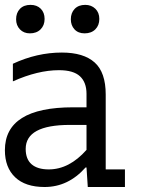

<svg xmlns="http://www.w3.org/2000/svg" viewBox="-26 -749 585 769"><path d="M25.6 -493.6Q121.8 -538.5 221.8 -538.5Q309 -538.5 353.2 -498.7Q397.4 -459 397.4 -370.5V-70.5H474.4V0H325.6L320.5 -78.2H316.7Q247.4 0 152.6 0Q75.6 0 34.6 -39.1Q-6.4 -78.2 -6.4 -147.4Q-6.4 -319.2 266.7 -319.2H320.5V-373.1Q320.5 -419.2 294.2 -443.6Q267.9 -467.9 210.3 -467.9Q125.6 -467.9 25.6 -423.1ZM253.8 -248.7Q76.9 -248.7 76.9 -152.6Q76.9 -111.5 100.6 -91Q124.4 -70.5 169.2 -70.5Q251.3 -70.5 320.5 -148.7V-248.7ZM38.5 -671.8Q38.5 -697.4 53.8 -713.5Q69.2 -729.5 96.2 -729.5Q121.8 -729.5 137.2 -714.1Q152.6 -698.7 152.6 -673.1Q152.6 -647.4 136.5 -631.4Q120.5 -615.4 93.6 -615.4Q69.2 -615.4 53.8 -631.4Q38.5 -647.4 38.5 -671.8ZM257.7 -671.8Q257.7 -697.4 273.1 -713.5Q288.5 -729.5 315.4 -729.5Q339.7 -729.5 355.8 -714.1Q371.8 -698.7 371.8 -673.1Q371.8 -647.4 355.8 -631.4Q339.7 -615.4 312.8 -615.4Q287.2 -615.4 272.4 -631.4Q257.7 -647.4 257.7 -671.8Z"/></svg>

Font: Slabo 13px
Style: Regular
Weight: 400
Designer: John Hudson
Foundry: Tiro Typeworks Ltd.
Version: Version 1.02 Build 005a